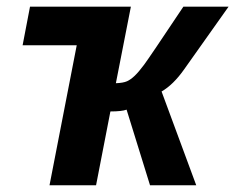

<svg xmlns="http://www.w3.org/2000/svg" viewBox="-20 -548 696 568"><path d="M68.8 -528.3H367.2L322.8 -301.8Q344.7 -302.7 355.7 -307.6Q366.7 -312.5 378.7 -324Q390.6 -335.4 406.2 -356.4Q421.9 -377.4 522.5 -528.3H656.2L524.4 -342.3Q492.7 -297.4 458 -277.3L560.5 0H423.8L354.5 -223.6Q340.3 -218.3 306.6 -218.3L264.2 0H126.5L207 -414.1H46.9Z"/></svg>

Font: Liberation Sans
Style: Bold Italic
Weight: 700
Italic angle: -12°
Designer: Steve Matteson
Foundry: Ascender Corporation
Version: Version 2.1.5